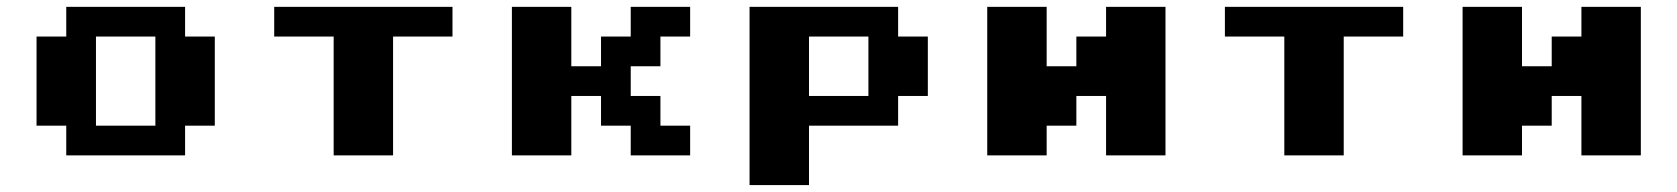

<svg xmlns="http://www.w3.org/2000/svg" viewBox="-20 -454 4901 561"><path d="M173.6 0V-86.8H86.8V-347.2H173.6V-434H520.8V-347.2H607.6V-86.8H520.8V0ZM260.4 -86.8H434V-347.2H260.4Z M954.9 0V-347.2H781.2V-434H1302.1V-347.2H1128.5V0Z M1475.7 0V-434H1649.3V-260.4H1736.1V-347.2H1822.9V-434H1996.5V-347.2H1909.7V-260.4H1822.9V-173.6H1909.7V-86.8H1996.5V0H1822.9V-86.8H1736.1V-173.6H1649.3V0Z M2170.1 86.8V-434H2604.2V-347.2H2691V-173.6H2604.2V-86.8H2343.8V86.8ZM2343.8 -173.6H2517.4V-347.2H2343.8Z M3211.8 0V-173.6H3125V-86.8H3038.2V0H2864.6V-434H3038.2V-260.4H3125V-347.2H3211.8V-434H3385.4V0Z M3732.6 0V-347.2H3559V-434H4079.9V-347.2H3906.2V0Z M4600.7 0V-173.6H4513.9V-86.8H4427.1V0H4253.5V-434H4427.1V-260.4H4513.9V-347.2H4600.7V-434H4774.3V0Z"/></svg>

Font: 8-bit Operator+ 8
Style: Bold
Weight: 700
Designer: GrandChaos9000
Version: Version 1.3.0 - August 1, 2014